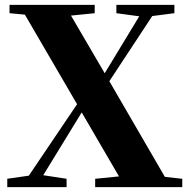

<svg xmlns="http://www.w3.org/2000/svg" viewBox="-20 -767 779 787"><path d="M457 -712.9V-747.1H694.8V-712.9L604 -701.2L428.2 -434.1L655.8 -42L727.1 -34.2V0H370.1V-34.2L467.8 -43.9L314.9 -306.2L157.2 -48.8L252.9 -34.2V0H9.8V-34.2L98.1 -46.9L295.9 -339.8L82 -707L19 -712.9V-747.1H368.2V-712.9L271 -703.1L409.2 -466.8L550.8 -700.2Z"/></svg>

Font: Source Han Serif TW Heavy
Style: Regular
Weight: 900
Designer: Ryoko NISHIZUKA Ë•øÂ°öÊ∂ºÂ≠ê (kana & ideographs); Frank Grie√ühammer (Latin, Greek & Cyrillic); Wenlong ZHANG Âº†ÊñáÈæô 
Foundry: Adobe
Version: Version 2.003;hotconv 1.1.1;makeotfexe 2.6.0